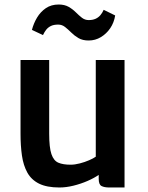

<svg xmlns="http://www.w3.org/2000/svg" viewBox="-20 -823 656 851"><path d="M243.5 8Q187.5 8 153.2 -9Q119 -26 101.2 -58Q83.5 -90 77.2 -133.8Q71 -177.5 71 -230.5V-557H198V-230.5Q198 -169 208 -139.8Q218 -110.5 238.8 -101.8Q259.5 -93 292.5 -93Q312 -93 334 -98.8Q356 -104.5 375 -112.8Q394 -121 404.5 -128.5V-557H532V8H464.5Q442.5 8 430 1.5Q417.5 -5 417.5 -30.5V-69L420 -49.5Q398 -34 368 -21Q338 -8 305.5 0Q273 8 243.5 8ZM373 -643.5Q346 -643.5 327.8 -654.2Q309.5 -665 295.8 -678.8Q282 -692.5 268.5 -703.2Q255 -714 238 -714Q218.5 -714 206 -708Q193.5 -702 185.2 -691.8Q177 -681.5 170.5 -667.5L121.5 -690.5Q129 -719.5 144.2 -745Q159.5 -770.5 183.2 -786.8Q207 -803 240 -803Q266 -803 284 -792.8Q302 -782.5 316 -768.5Q330 -754.5 343.2 -744.2Q356.5 -734 373 -734Q390.5 -734 403 -739.5Q415.5 -745 424.5 -755.2Q433.5 -765.5 439.5 -779.5L490.5 -754.5Q485.5 -723 468.8 -698.2Q452 -673.5 427.2 -658.5Q402.5 -643.5 373 -643.5Z"/></svg>

Font: Merriweather Sans Medium
Style: Regular
Weight: 500
Designer: Eben Sorkin
Foundry: Eben Sorkin
Version: Version 2.001